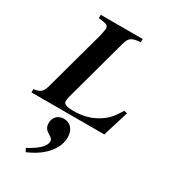

<svg xmlns="http://www.w3.org/2000/svg" viewBox="-264 -786 1117 1261"><g transform="rotate(30 294.5 -155.0)"><path d="M590 -195 566 -200C527 -136 503 -108 451 -77C400 -46 343 -32 273 -32C228 -32 201 -41 201 -62C201 -70 203 -85 207 -101L336 -574C350 -627 369 -640 435 -644V-669H117V-644C127 -643 140 -641 151 -639C182 -635 192 -627 192 -607C192 -595 186 -565 181 -546L60 -103C45 -49 33 -32 -22 -25V0H530ZM141 359C260 309 332 226 332 137C332 83 302 43 249 43C208 43 176 73 176 116C176 143 184 163 216 181C240 194 246 204 246 218C246 254 207 292 128 334Z"/></g></svg>

Font: XITS
Style: Bold Italic
Weight: 700
Italic angle: -16.33°
Designer: MicroPress Inc., with final additions and corrections provided by Coen Hoffman, Elsevier (retired)
Version: Version 1.105